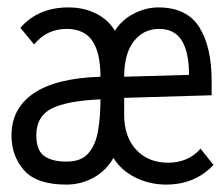

<svg xmlns="http://www.w3.org/2000/svg" viewBox="-20 -487 603 518"><path d="M159 11Q79 11 45 -27.5Q11 -66 11 -122Q11 -194 70.5 -235Q130 -276 251 -280Q251 -345 229 -377Q207 -409 160 -409Q106 -409 72 -367L35 -412Q83 -467 165 -467Q206 -467 239 -450.5Q272 -434 290 -404Q309 -434 341.5 -450.5Q374 -467 407 -467Q484 -467 517.5 -414Q551 -361 551 -268V-230L315 -223V-177Q315 -118 347.5 -83Q380 -48 434 -48Q460 -48 482.5 -57.5Q505 -67 521 -86L556 -42Q506 11 428 11Q384 11 345.5 -8Q307 -27 286 -61Q267 -27 233 -8Q199 11 159 11ZM315 -280 490 -285Q490 -346 470.5 -377.5Q451 -409 409 -409Q367 -409 341 -375.5Q315 -342 315 -280ZM160 -51Q199 -51 218.5 -73.5Q238 -96 244.5 -134Q251 -172 251 -219Q160 -215 119 -194Q78 -173 78 -122Q78 -81 99.5 -66Q121 -51 160 -51Z"/></svg>

Font: Inconsolata SemiExpanded
Style: Regular
Weight: 400
Width: 6
Monospace: yes
Designer: Raph Levien, Cyreal, Brenton Simpson
Foundry: Raph Levien, Cyreal, Google
Version: Version 3.100; ttfautohint (v1.8.4.7-5d5b)